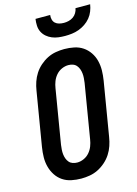

<svg xmlns="http://www.w3.org/2000/svg" viewBox="-140 -1030 797 1113"><g transform="rotate(-15 258.0 -473.5)"><path d="M206 8Q176 8 147 2Q118 -4 95 -19.5Q72 -35 56.5 -58.5Q41 -82 33.5 -110Q26 -138 26.5 -167.5Q27 -197 32 -228L86 -552Q90 -578 98.5 -603Q107 -628 121.5 -650.5Q136 -673 157 -691.5Q178 -710 202 -722Q226 -734 252 -738.5Q278 -743 303 -743Q333 -743 362 -737Q391 -731 414 -715.5Q437 -700 453 -676.5Q469 -653 476 -625Q483 -597 482.5 -567.5Q482 -538 477 -507L423 -183Q419 -157 410.5 -132Q402 -107 387.5 -84.5Q373 -62 352 -43.5Q331 -25 307 -13Q283 -1 257 3.5Q231 8 206 8ZM207 -88Q227 -88 247 -97Q267 -106 281 -122.5Q295 -139 302.5 -158.5Q310 -178 313 -198L367 -523Q369 -537 370 -551.5Q371 -566 369.5 -579.5Q368 -593 363.5 -605.5Q359 -618 350.5 -628Q342 -638 329 -642.5Q316 -647 302 -647Q282 -647 262 -638Q242 -629 228 -612.5Q214 -596 206.5 -576.5Q199 -557 196 -537L142 -212Q140 -198 139 -183.5Q138 -169 139.5 -155.5Q141 -142 145.5 -129.5Q150 -117 158.5 -107Q167 -97 180 -92.5Q193 -88 207 -88ZM329 -815Q309 -815 289 -817.5Q269 -820 251 -827.5Q233 -835 218.5 -847.5Q204 -860 195.5 -877Q187 -894 186 -914.5Q185 -935 188 -955H276Q274 -941 277.5 -927.5Q281 -914 290.5 -905.5Q300 -897 313.5 -893.5Q327 -890 342 -890Q356 -890 370.5 -893.5Q385 -897 397.5 -905.5Q410 -914 418 -927.5Q426 -941 428 -955H516Q513 -935 505 -914.5Q497 -894 483 -877Q469 -860 450.5 -847.5Q432 -835 411.5 -827.5Q391 -820 370 -817.5Q349 -815 329 -815Z"/></g></svg>

Font: Iosevka SS04
Style: Bold Italic
Weight: 700
Italic angle: -9°
Monospace: yes
Designer: Belleve Invis
Foundry: Belleve Invis
Version: Version 19.0.0; ttfautohint (v1.8.4)